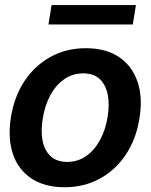

<svg xmlns="http://www.w3.org/2000/svg" viewBox="-20 -748 610 778"><path d="M241.7 10.7Q160.6 10.7 107.2 -24.9Q53.7 -60.5 32.2 -124.5Q10.7 -188.5 24.4 -273.9Q38.1 -357.9 79.8 -420.4Q121.6 -482.9 185.3 -517.8Q249 -552.7 328.1 -552.7Q408.7 -552.7 461.9 -517.1Q515.1 -481.4 537.1 -417.2Q559.1 -353 544.9 -267.6Q531.7 -184.1 489.7 -121.3Q447.8 -58.6 384 -23.9Q320.3 10.7 241.7 10.7ZM252 -91.8Q296.9 -92.3 330.6 -116.7Q364.3 -141.1 386.2 -182.4Q408.2 -223.6 416 -274.4Q424.3 -323.7 416.7 -363.5Q409.2 -403.3 384.8 -427Q360.4 -450.7 317.4 -450.7Q272.9 -450.7 238.8 -426Q204.6 -401.4 182.9 -360.1Q161.1 -318.8 153.3 -267.6Q145 -218.8 152.3 -179Q159.7 -139.2 184.3 -115.7Q209 -92.3 252 -91.8ZM530.8 -727.5 518.1 -648.9H176.3L189 -727.5Z"/></svg>

Font: Inter Tight SemiBold
Style: Italic
Weight: 600
Italic angle: -9.39999°
Designer: Rasmus Andersson
Foundry: rsms
Version: Version 3.004